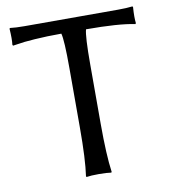

<svg xmlns="http://www.w3.org/2000/svg" viewBox="-76 -713 691 781"><g transform="rotate(-10 270.0 -322.5)"><path d="M227 -445Q227 -562 219 -589Q159 -589 108.5 -585.5Q58 -582 38 -578L17 -575L15 -579Q18 -602 15 -645L17 -648Q41 -645 77 -645H463Q499 -645 523 -648L525 -645Q522 -602 525 -579L523 -575Q455 -589 321 -589Q313 -562 313 -445V-200Q313 -71 323 0L321 3Q303 0 270 0Q237 0 219 3L217 0Q227 -68 227 -200Z"/></g></svg>

Font: Libertinus Sans
Style: Regular
Weight: 400
Designer: Philipp H. Poll
Foundry: Khaled Hosny
Version: Version 6.1